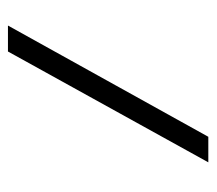

<svg xmlns="http://www.w3.org/2000/svg" viewBox="-50 -276 526 466"><g transform="rotate(90 213.0 -43.0)"><path d="M312 -285.6H374L105 200.7H42Z"/></g></svg>

Font: Parastoo FD
Style: FD
Weight: 400
Foundry: Saber Rastikerdar (saber.rastikerdar@gmail.com)
Version: Version 2.0.1